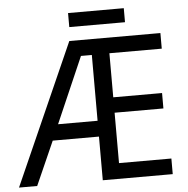

<svg xmlns="http://www.w3.org/2000/svg" viewBox="-58 -911 949 968"><g transform="rotate(-5 416.0 -427.5)"><path d="M604 -855H322V-784H604ZM777 0V-79H512V-334H759V-412H512V-635H777V-714H316L-1 0H91L189 -221H423V0ZM223 -301 368 -634H423V-301Z"/></g></svg>

Font: Noto Sans Thai
Style: Regular
Weight: 400
Designer: Monotype Design Team
Foundry: Monotype Imaging Inc.
Version: Version 1.901